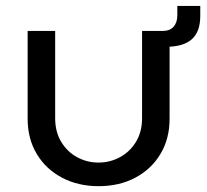

<svg xmlns="http://www.w3.org/2000/svg" viewBox="-20 -614 698 646"><path d="M311.6 12.4Q242.8 12.4 188.6 -16.2Q134.4 -44.8 103.7 -96Q73 -147.2 73 -214.6V-510H165.6V-216.2Q165.6 -170.4 186 -136.7Q206.4 -103 239.7 -85Q273 -67 311.2 -67Q350.2 -67 383.7 -85.2Q417.2 -103.4 437.6 -136.9Q458 -170.4 458 -216.2V-510H550.6V-214.6Q550.6 -147.2 519.9 -96Q489.2 -44.8 435.3 -16.2Q381.4 12.4 311.6 12.4ZM494.6 -456.6V-510H529.4Q551.4 -510 564 -524.1Q576.6 -538.2 576.6 -562.6V-594H653.8V-560.2Q653.8 -507 625.2 -481.8Q596.6 -456.6 538.8 -456.6Z"/></svg>

Font: MuseoModerno Thin
Style: Regular
Weight: 100
Designer: Pablo Cosgaya, Héctor Gatti, Marcela Romero, and the Authors of The MuseoModerno Project.
Foundry: Omnibus-Type Team
Version: Version 1.003